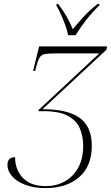

<svg xmlns="http://www.w3.org/2000/svg" viewBox="-20 -951 568 981"><path d="M214 10Q151 10 107 -7.5Q63 -25 40.5 -52Q18 -79 18 -107Q18 -148 57 -148Q57 -84 97 -42Q137 0 215 0Q267 0 310 -23.5Q353 -47 379 -93Q405 -139 405 -206Q405 -256 387.5 -296Q370 -336 326 -359.5Q282 -383 202 -383H177V-389L487 -678H261Q225 -678 207.5 -674.5Q190 -671 181 -655Q172 -639 163 -602L160 -589H149L180 -714H527L524 -697L197 -393Q326 -393 387.5 -348.5Q449 -304 449 -206Q449 -102 384.5 -46Q320 10 214 10ZM328 -771Q324 -793 314 -821Q304 -849 292 -876Q280 -903 268 -923L269 -931H277Q303 -897 320 -867Q337 -837 352 -802Q376 -831 406.5 -864.5Q437 -898 479 -931H488L487 -923Q449 -886 418.5 -846.5Q388 -807 366 -771Z"/></svg>

Font: Noto Serif Display SemiCondensed ExtraLight
Style: Italic
Weight: 200
Width: 4
Italic angle: -12°
Designer: Monotype Design Team
Foundry: Monotype Imaging Inc.
Version: Version 2.009